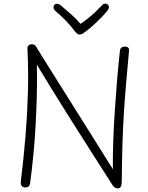

<svg xmlns="http://www.w3.org/2000/svg" viewBox="-20 -1033 822 1063"><path d="M147 -21Q146 -7 138.5 -1Q131 5 120 5Q108 5 101 -3Q94 -11 95 -26Q111 -156 121 -277.5Q131 -399 134.5 -518.5Q138 -638 132 -762Q131 -775 138 -781.5Q145 -788 156 -788Q164 -788 170 -785Q176 -782 181 -773Q188 -761 212 -722.5Q236 -684 271.5 -627.5Q307 -571 349.5 -503.5Q392 -436 437 -364Q482 -292 525.5 -223Q569 -154 605 -96Q604 -168 607 -252.5Q610 -337 616 -425.5Q622 -514 629 -598Q636 -682 644 -752Q645 -763 652 -769Q659 -775 670 -775Q685 -775 690.5 -768.5Q696 -762 694 -748Q686 -661 679 -580.5Q672 -500 666.5 -416.5Q661 -333 658 -237Q655 -141 654 -24Q654 -8 648.5 1Q643 10 630 10Q623 10 616.5 6Q610 2 603 -8Q549 -93 504 -163Q459 -233 420 -295Q381 -357 343.5 -416Q306 -475 267.5 -538Q229 -601 184 -675Q186 -598 184 -514Q182 -430 177.5 -345Q173 -260 165 -177.5Q157 -95 147 -21ZM540 -999Q549 -1010 558.5 -1012.5Q568 -1015 577 -1007Q584 -1001 583 -992Q582 -983 574 -973Q557 -952 534.5 -929.5Q512 -907 489 -886.5Q466 -866 445 -852Q439 -847 433 -844.5Q427 -842 420 -842Q414 -842 409 -845.5Q404 -849 398 -855Q374 -888 345.5 -917.5Q317 -947 288 -971Q278 -980 276.5 -990Q275 -1000 281 -1006Q288 -1013 297 -1012Q306 -1011 318 -1002Q346 -978 373.5 -954Q401 -930 426 -901Q443 -912 465.5 -930Q488 -948 508 -967Q528 -986 540 -999Z"/></svg>

Font: Playpen Sans ExtraLight
Style: Regular
Weight: 250
Designer: Laura Meseguer, Veronika Burian, José Scaglione
Foundry: TypeTogether
Version: Version 1.001